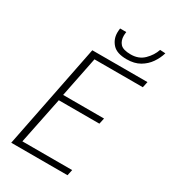

<svg xmlns="http://www.w3.org/2000/svg" viewBox="-204 -948 931 1049"><g transform="rotate(30 262.0 -423.0)"><path d="M39 0 170 -659H518L510 -622H205L154 -368H412L404 -331H148L88 -37H402L394 0ZM356 -710Q294 -710 267 -740Q240 -770 240 -811Q240 -817 240.5 -823Q241 -829 242 -838H281Q280 -829 279.5 -824.5Q279 -820 279 -814Q279 -783 296.5 -763.5Q314 -744 363 -744Q413 -744 445 -775.5Q477 -807 490 -846L524 -844Q514 -810 493 -779.5Q472 -749 438.5 -729.5Q405 -710 356 -710Z"/></g></svg>

Font: Source Sans 3 Light
Style: Italic
Weight: 300
Italic angle: -11°
Designer: Paul D. Hunt
Foundry: Adobe
Version: Version 3.046;hotconv 1.0.118;makeotfexe 2.5.65603